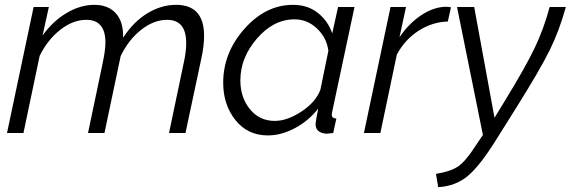

<svg xmlns="http://www.w3.org/2000/svg" viewBox="-20 -550 2360 794"><path d="M119 -521H182L156 -403Q198 -462 255 -496Q312 -530 370 -530Q428 -530 459.5 -494.5Q491 -459 489 -394Q532 -460 589.5 -495Q647 -530 708 -530Q824 -530 824 -402Q824 -359 812 -305L747 0H679L740 -291Q750 -335 750 -372Q750 -468 671 -468Q616 -468 563.5 -426.5Q511 -385 479 -318L412 0H344L405 -291Q416 -343 416 -374Q416 -468 337 -468Q282 -468 229.5 -427Q177 -386 144 -319L77 0H9Z M903 -208Q903 -332 991 -431Q1079 -530 1192 -530Q1252 -530 1294 -497Q1336 -464 1354 -412L1378 -521H1446L1354 -89Q1352 -81 1352 -76Q1352 -60 1371 -60L1358 0Q1354 0 1344.5 1.5Q1335 3 1331 3Q1285 0 1285 -37Q1285 -46 1296 -101Q1256 -50 1199.5 -20Q1143 10 1088 10Q1004 10 953.5 -53.5Q903 -117 903 -208ZM1305 -179 1338 -340Q1331 -394 1291 -432Q1251 -470 1198 -470Q1111 -470 1042.5 -390.5Q974 -311 974 -218Q974 -147 1013.5 -98.5Q1053 -50 1116 -50Q1168 -50 1227 -89Q1286 -128 1305 -179Z M1595 -521H1659L1632 -396Q1671 -453 1721 -486.5Q1771 -520 1821 -522Q1833 -522 1845 -520L1832 -461Q1767 -459 1710.5 -422.5Q1654 -386 1621 -324L1553 0H1485Z M1783 169Q1845 159 1875.5 137.5Q1906 116 1944 57L1977 8L1870 -521H1941L2025 -63L2066 -130Q2153 -272 2191 -351.5Q2229 -431 2253 -521H2320Q2293 -423 2253 -342Q2213 -261 2114 -103L2033 26Q1964 137 1913.5 178.5Q1863 220 1792 224Z"/></svg>

Font: Raleway-v4020
Style: Italic
Weight: 400
Italic angle: -12°
Designer: Matt McInerney, Pablo Impallari, Rodrigo Fuenzalida
Foundry: Matt McInerney, Pablo Impallari, Rodrigo Fuenzalida
Version: Version 4.020;PS 004.020;hotconv 1.0.88;makeotf.lib2.5.64775